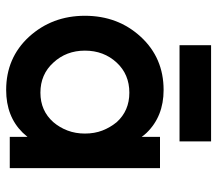

<svg xmlns="http://www.w3.org/2000/svg" viewBox="-62 -648 722 639"><g transform="rotate(90 299.5 -329.0)"><path d="M131 -565H451V-670H131ZM436 -500V-439Q433 -443 430 -447Q427 -451 423 -455Q368 -512 280 -512Q173 -512 103 -436Q33 -360 33 -250Q33 -141 103 -64Q173 12 280 12Q368 12 422 -43Q426 -47 429 -51Q432 -55 436 -59V0H540V-500ZM289 -398Q349 -398 387 -356Q405 -334 415 -308Q425 -282 425 -250Q425 -219 415 -192.5Q405 -166 387 -145Q349 -102 289 -102Q228 -102 189 -145Q149 -188 149 -250Q149 -313 189 -356Q228 -398 289 -398Z"/></g></svg>

Font: Unageo
Style: SemiBold
Weight: 600
Designer: Richard Sepsi
Foundry: Richard Sepsi
Version: Version 2.000